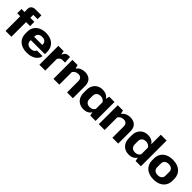

<svg xmlns="http://www.w3.org/2000/svg" viewBox="387 -2284 3848 3848"><g transform="rotate(45 2311.5 -359.5)"><path d="M107 0V-416H22V-537H107V-625Q107 -675 139 -702Q171 -729 226 -729H394V-621H272V-537H386V-416H272V0Z M713 10Q647 10 594 -7.5Q541 -25 503 -58Q465 -91 445 -138.5Q425 -186 425 -245V-293Q425 -371 460.5 -428Q496 -485 561 -516Q626 -547 713 -547Q777 -547 828.5 -529.5Q880 -512 917 -479Q954 -446 974 -399.5Q994 -353 994 -296V-228H568V-322H839L826 -307V-340Q826 -369 812 -390.5Q798 -412 773 -424Q748 -436 713 -436Q676 -436 649.5 -423.5Q623 -411 609 -388.5Q595 -366 595 -336V-202Q595 -173 609.5 -150Q624 -127 651 -114.5Q678 -102 715 -102Q760 -102 789 -119Q818 -136 826 -167H988Q980 -112 942 -72.5Q904 -33 845 -11.5Q786 10 713 10Z M1066 0V-537H1217L1230 -461H1237Q1255 -506 1283.5 -525.5Q1312 -545 1357 -545H1390L1398 -394H1336Q1309 -394 1290 -387Q1271 -380 1257.5 -366.5Q1244 -353 1231 -333V0Z M1465 0V-537H1613L1630 -464H1637Q1667 -504 1712.5 -525Q1758 -546 1814 -546Q1881 -546 1925.5 -521.5Q1970 -497 1992.5 -452Q2015 -407 2015 -343V0H1850V-320Q1850 -353 1838.5 -376Q1827 -399 1805 -410.5Q1783 -422 1750 -422Q1710 -422 1679.5 -404Q1649 -386 1630 -357V0Z M2319 9Q2267 9 2224.5 -8Q2182 -25 2151.5 -56.5Q2121 -88 2105 -132.5Q2089 -177 2089 -231V-307Q2089 -379 2117.5 -432.5Q2146 -486 2197.5 -516Q2249 -546 2319 -546Q2376 -546 2420.5 -524Q2465 -502 2486 -465H2493L2508 -537H2658V0H2508L2492 -73H2486Q2465 -35 2420.5 -13Q2376 9 2319 9ZM2378 -111Q2417 -111 2447 -128Q2477 -145 2492 -174V-363Q2477 -392 2447 -409Q2417 -426 2378 -426Q2343 -426 2316 -413Q2289 -400 2274.5 -375.5Q2260 -351 2260 -317V-221Q2260 -187 2274.5 -162Q2289 -137 2316 -124Q2343 -111 2378 -111Z M2750 0V-537H2898L2915 -464H2922Q2952 -504 2997.5 -525Q3043 -546 3099 -546Q3166 -546 3210.5 -521.5Q3255 -497 3277.5 -452Q3300 -407 3300 -343V0H3135V-320Q3135 -353 3123.5 -376Q3112 -399 3090 -410.5Q3068 -422 3035 -422Q2995 -422 2964.5 -404Q2934 -386 2915 -357V0Z M3604 9Q3551 9 3509 -8Q3467 -25 3436.5 -56.5Q3406 -88 3390 -132.5Q3374 -177 3374 -231V-307Q3374 -379 3402.5 -432.5Q3431 -486 3482.5 -516Q3534 -546 3604 -546Q3661 -546 3705.5 -524Q3750 -502 3771 -465H3778V-729H3943V0H3793L3778 -73H3771Q3750 -35 3705.5 -13Q3661 9 3604 9ZM3663 -111Q3702 -111 3732 -128Q3762 -145 3778 -174V-363Q3762 -392 3732 -409Q3702 -426 3663 -426Q3628 -426 3601 -413Q3574 -400 3559.5 -375.5Q3545 -351 3545 -317V-221Q3545 -187 3559.5 -162Q3574 -137 3601 -124Q3628 -111 3663 -111Z M4306 10Q4239 10 4185.5 -7.5Q4132 -25 4094.5 -58.5Q4057 -92 4037 -139Q4017 -186 4017 -245V-293Q4017 -371 4052 -428Q4087 -485 4152 -516Q4217 -547 4306 -547Q4373 -547 4426.5 -529.5Q4480 -512 4517.5 -478.5Q4555 -445 4575.5 -398Q4596 -351 4596 -293V-245Q4596 -167 4560.5 -109.5Q4525 -52 4460.5 -21Q4396 10 4306 10ZM4306 -111Q4343 -111 4369.5 -123.5Q4396 -136 4410.5 -159.5Q4425 -183 4425 -212V-325Q4425 -356 4410.5 -379Q4396 -402 4369.5 -414.5Q4343 -427 4306 -427Q4270 -427 4243 -414.5Q4216 -402 4201.5 -379Q4187 -356 4187 -325V-212Q4187 -183 4201.5 -159.5Q4216 -136 4243 -123.5Q4270 -111 4306 -111Z"/></g></svg>

Font: Hubot Sans Condensed ExtraLight
Style: Bold
Weight: 700
Version: Version 2.000